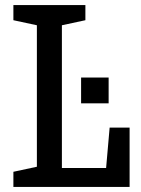

<svg xmlns="http://www.w3.org/2000/svg" viewBox="-20 -740 560 760"><path d="M414 -235H493V0H33V-60L126 -80V-640L33 -660V-720H318V-660L225 -640V-75H400ZM301 -433H410V-331H301Z"/></svg>

Font: HermeneusOne
Style: Regular
Weight: 400
Designer: Rodrigo Fuenzalida, Pablo Impallari
Foundry: Pablo Impallari, Rodrigo Fuenzalida
Version: Version 1.000; ttfautohint (v0.8) -G 200 -r 50